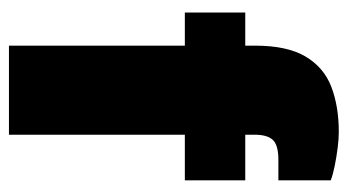

<svg xmlns="http://www.w3.org/2000/svg" viewBox="-194 -583 777 429"><g transform="rotate(90 194.5 -368.5)"><path d="M82 0V-393H8V-528H82V-550Q82 -622 106.5 -663Q131 -704 174.5 -720.5Q218 -737 275 -737Q290 -737 310 -734.5Q330 -732 350 -728Q370 -724 383 -719V-602H337Q304 -602 292.5 -589.5Q281 -577 281 -549V-528H383V-393H281V0Z"/></g></svg>

Font: Archivo SemiBold Black
Style: Regular
Weight: 900
Version: Version 2.001